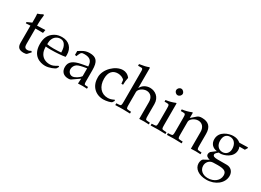

<svg xmlns="http://www.w3.org/2000/svg" viewBox="-28 -1624 3808 2804"><g transform="rotate(30 1876.0 -221.5)"><path d="M98 -382V-94C98 -20 131 12 208 12C231 12 255 7 261 0L309 -53L296 -70C271 -56 256 -51 237 -51C198 -51 182 -71 182 -120V-382H310L319 -436L182 -430V-468C182 -510 185 -546 193 -610L181 -621C157 -606 127 -593 96 -583C99 -553 100 -534 100 -504V-434L22 -399V-378Z M575 20C640 20 730 -18 742 -36L762 -70L749 -80C685 -42 662 -33 619 -33C554 -33 500 -62 472 -111C453 -144 446 -172 444 -230C465 -227 495 -226 529 -226C615 -226 724 -234 771 -244C772 -258 773 -267 773 -279C773 -394 699 -469 587 -469C550 -469 505 -464 465 -440C383 -392 351 -323 351 -219C351 -25 486 20 575 20ZM684 -267C660 -264 609 -261 558 -261C515 -261 472 -264 446 -270C446 -317 450 -339 463 -365C484 -409 527 -436 575 -436C608 -436 634 -423 652 -396C674 -363 681 -334 684 -267Z M1127 -82 1122 3C1187 0 1187 0 1200 0C1205 0 1230 1 1274 3V-27L1235 -29C1211 -30 1207 -38 1207 -87V-270C1207 -416 1165 -469 1049 -469C1006 -469 966 -458 928 -435L875 -403V-338L901 -331L914 -362C935 -409 945 -416 991 -416C1085 -416 1124 -379 1127 -288L1028 -270C892 -245 835 -198 835 -111C835 -33 882 12 961 12C979 12 996 9 1003 4ZM1127 -124C1098 -83 1035 -45 996 -45C956 -45 921 -82 921 -125C921 -162 941 -197 971 -216C996 -231 1051 -245 1127 -256Z M1701 -311C1701 -357 1706 -398 1715 -434C1683 -478 1640 -497 1595 -497C1471 -497 1327 -361 1327 -224C1327 -219 1328 -215 1328 -210C1328 -75 1423 20 1557 20C1609 20 1684 1 1694 -14L1715 -46L1705 -61C1668 -41 1636 -32 1600 -32C1489 -32 1416 -118 1416 -250C1416 -357 1466 -417 1556 -417C1600 -417 1648 -397 1666 -372L1673 -311Z M1752 -661H1808C1826 -661 1833 -650 1833 -620V-102C1833 -39 1830 -32 1796 -30L1751 -27V3C1819 1 1846 0 1875 0C1904 0 1931 1 1999 3V-27L1954 -30C1920 -32 1917 -39 1917 -102V-314C1917 -359 1983 -408 2044 -408C2111 -408 2155 -358 2155 -281V3C2216 0 2217 0 2234 0C2248 0 2248 0 2317 3V-27L2276 -30C2242 -32 2239 -38 2239 -102V-295C2239 -412 2153 -470 2068 -470C2006 -470 1945 -439 1917 -378V-718L1908 -726C1864 -709 1831 -701 1752 -689Z M2514 -465 2505 -469C2454 -448 2402 -434 2349 -428V-400H2386C2426 -400 2430 -393 2430 -327V-102C2430 -39 2427 -32 2393 -30L2347 -27V3C2447 0 2447 0 2472 0C2497 0 2497 0 2597 3V-27L2551 -30C2517 -32 2514 -39 2514 -102ZM2468 -687C2438 -687 2412 -661 2412 -631C2412 -602 2438 -576 2467 -576C2496 -576 2523 -602 2523 -631C2523 -659 2496 -687 2468 -687Z M3026 3C3087 0 3088 0 3105 0C3119 0 3119 0 3188 3V-27L3147 -30C3113 -32 3110 -38 3110 -102V-295C3110 -412 3055 -469 2943 -469C2906 -469 2885 -462 2864 -444L2788 -378V-465L2779 -469C2728 -448 2676 -434 2623 -428V-400H2660C2700 -400 2704 -393 2704 -327V-102C2704 -39 2701 -32 2667 -30L2622 -27V3C2690 1 2717 0 2746 0C2775 0 2802 1 2870 3V-27L2825 -30C2791 -32 2788 -39 2788 -102V-314C2788 -359 2854 -408 2915 -408C2982 -408 3026 -358 3026 -281Z M3252 -289C3252 -215 3298 -164 3372 -156L3293 -95C3283 -80 3278 -67 3278 -52C3278 -24 3296 -8 3344 6L3257 53C3243 61 3229 98 3229 129C3229 220 3318 283 3445 283C3596 283 3715 188 3715 66C3715 -6 3667 -56 3597 -56H3437C3385 -56 3361 -68 3361 -95C3361 -118 3390 -135 3407 -152C3417 -151 3423 -150 3431 -150C3492 -150 3635 -197 3635 -324C3635 -344 3632 -357 3624 -378H3716L3741 -419L3737 -431L3595 -427C3558 -457 3522 -469 3473 -469C3398 -469 3252 -424 3252 -289ZM3437 -435C3505 -435 3551 -379 3551 -294C3551 -229 3509 -184 3448 -184C3381 -184 3336 -236 3336 -313C3336 -390 3373 -435 3437 -435ZM3484 14C3597 14 3636 37 3636 102C3636 188 3557 252 3452 252C3365 252 3305 201 3305 127C3305 82 3331 41 3371 24C3387 16 3415 14 3484 14Z"/></g></svg>

Font: Asana Math
Style: Regular
Weight: 400
Version: Version 000.958